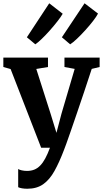

<svg xmlns="http://www.w3.org/2000/svg" viewBox="-20 -911 634 1184"><path d="M148.6 252.9Q130.7 252.9 116 250.4Q101.4 247.8 92.1 243.4V131.1Q98.8 136 114.3 139.5Q129.7 143 146.5 143Q170.8 143 190.7 135.3Q210.6 127.5 227.4 110.5Q244.2 93.6 259 66.2Q273.8 38.8 288.1 0H233.8L45.4 -485.2L0.6 -497.8V-555.7H275.9V-497.8L203.8 -485.8L292.2 -208.9L328.1 -91.8L359 -209.5L440.5 -486.2L377.5 -497.8V-555.7H594.4V-497.8L545.7 -486.2Q522.7 -415.6 499.5 -346.4Q476.2 -277.1 455.2 -215.5Q434.2 -153.8 417.2 -104.9Q400.2 -55.9 389 -24.8Q377.8 6.3 374.7 13.4Q345.5 90.3 315.6 143.8Q285.6 197.4 246.1 225.2Q206.6 252.9 148.6 252.9ZM412.3 -638 361.6 -681.1 501.4 -890.7 584.4 -827.3Q575.2 -809.1 553.9 -781.6Q532.6 -754 506.1 -724.8Q479.7 -695.5 454.7 -672Q429.8 -648.4 413.3 -638ZM197.5 -638 145.7 -681.1 283.6 -890.7 366.7 -826.2Q355.7 -806.9 334.1 -779.4Q312.6 -751.8 287.1 -723.1Q261.6 -694.4 237.7 -671.4Q213.9 -648.4 198.2 -638Z"/></svg>

Font: Merriweather Light
Style: Regular
Weight: 300
Designer: Eben Sorkin
Foundry: Eben Sorkin
Version: Version 2.100